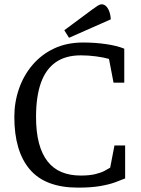

<svg xmlns="http://www.w3.org/2000/svg" viewBox="-20 -856 653 887"><path d="M340.5 10.8Q189.5 10.8 117.9 -73.1Q46.2 -157 46.2 -316Q46.2 -383.9 67.7 -445.9Q89.2 -507.9 130.3 -556.2Q171.4 -604.4 230 -632Q288.7 -659.6 364 -659.6Q419.1 -659.6 469.4 -652.3Q519.8 -645 554.1 -631.1V-474.1H504.5L483.5 -583.8Q458.9 -591 423.6 -595.6Q388.3 -600.3 353.1 -600.3Q283.9 -600.3 238 -568.8Q192.1 -537.2 169.3 -474Q146.5 -410.8 146.5 -315.5Q146.5 -246.1 160 -195Q173.5 -143.9 199.7 -110.5Q225.9 -77.1 264.2 -61.1Q302.5 -45 353.1 -45Q393.4 -45 420.5 -51.6Q447.5 -58.2 464.1 -67.3Q480.7 -76.3 489 -81.5L508.8 -184H558.1V-31.7Q539.1 -23.7 511.2 -13.5Q483.3 -3.4 441.9 3.7Q400.5 10.8 340.5 10.8ZM298.9 -681.4 277.1 -716.3 408.2 -813.6Q421.2 -823.3 431.6 -829.7Q442 -836.1 449.8 -836.1Q459.8 -836.1 468.5 -828.8Q477.1 -821.6 483.6 -806.2Q490.2 -790.9 491.9 -766.7Z"/></svg>

Font: Faustina Light
Style: Regular
Weight: 300
Designer: Alfonso Garcia
Foundry: http://www.omnibus-type.com
Version: Version 1.200